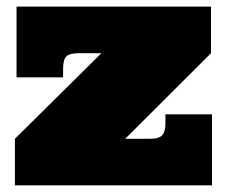

<svg xmlns="http://www.w3.org/2000/svg" viewBox="-20 -558 683 578"><path d="M430.2 -140.1Q459 -140.1 468.5 -151.1Q478 -162.1 478 -186V-213.9H618.2V0H24.9V-140.1L285.2 -397.9H217.8Q189 -397.9 179.4 -387.9Q169.9 -377.9 169.9 -350.1V-325.2H29.8V-538.1H615.2V-397.9L356.9 -140.1Z"/></svg>

Font: Ultra
Style: Regular
Weight: 400
Designer: Astigmatic (AOETI)
Foundry: Astigmatic (AOETI)
Version: Version 1.000